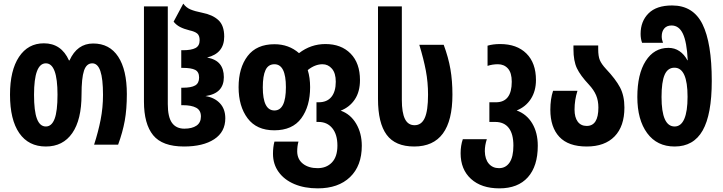

<svg xmlns="http://www.w3.org/2000/svg" viewBox="-20 -795 3970 1055"><path d="M35 -275Q35 -408 84.5 -482.5Q134 -557 221 -557Q317 -557 359 -463H362Q404 -556 492 -556Q582 -556 629.5 -483.5Q677 -411 677 -278Q677 -195 665.5 -131.5Q654 -68 629 0H497Q520 -71 533 -137.5Q546 -204 546 -274Q546 -362 531.5 -404.5Q517 -447 487 -447Q455 -447 441.5 -406.5Q428 -366 428 -275Q428 -137 377 -63.5Q326 10 232 10Q137 10 86 -63.5Q35 -137 35 -275ZM296 -275Q296 -447 232 -447Q167 -447 167 -274Q167 -185 183 -142.5Q199 -100 232 -100Q264 -100 280 -142Q296 -184 296 -275Z M771 -237V-760H902V-223Q902 -152 925 -120Q948 -88 993 -88Q1035 -88 1059.5 -104.5Q1084 -121 1084 -155Q1084 -189 1058 -203Q1032 -217 985 -217H976V-313H985Q1031 -313 1052.5 -325.5Q1074 -338 1074 -369Q1074 -400 1052.5 -411Q1031 -422 985 -422H976V-519H985Q1031 -519 1054 -531Q1077 -543 1077 -574Q1077 -600 1063.5 -611Q1050 -622 1022 -628Q990 -636 969 -647Q948 -658 934 -676L987 -775Q1003 -753 1027 -743Q1051 -733 1091 -725Q1148 -714 1180 -684.5Q1212 -655 1212 -594Q1212 -502 1118 -479Q1166 -470 1188 -443Q1210 -416 1210 -371Q1210 -327 1185.5 -301Q1161 -275 1109 -267Q1159 -259 1188.5 -227.5Q1218 -196 1218 -145Q1218 -70 1157 -30Q1096 10 991 10Q872 10 821.5 -52Q771 -114 771 -237Z M1480 50Q1480 13 1488 -17H1620Q1613 8 1613 38Q1614 81 1645 105Q1676 129 1725 129Q1774 129 1804 97.5Q1834 66 1834 5Q1834 -56 1806 -90.5Q1778 -125 1730 -125H1719V-233H1731Q1777 -233 1801 -262.5Q1825 -292 1825 -346Q1825 -393 1804 -417.5Q1783 -442 1752 -442Q1711 -442 1671 -410Q1684 -368 1684 -316Q1684 -211 1635.5 -145Q1587 -79 1487 -79Q1390 -79 1340.5 -145Q1291 -211 1291 -316Q1291 -422 1340.5 -487Q1390 -552 1488 -552Q1567 -552 1623 -503Q1688 -553 1768 -553Q1855 -553 1906.5 -500.5Q1958 -448 1958 -355Q1958 -291 1929.5 -248.5Q1901 -206 1852 -187Q1906 -168 1937 -115.5Q1968 -63 1968 6Q1968 116 1903.5 178Q1839 240 1726 240Q1653 240 1597.5 216.5Q1542 193 1511 150Q1480 107 1480 50ZM1551 -316Q1551 -442 1488 -442Q1454 -442 1439 -410Q1424 -378 1424 -315Q1424 -188 1488 -188Q1551 -188 1551 -316Z M2057 -251V-760H2188V-246Q2188 -176 2205 -141.5Q2222 -107 2258 -107Q2296 -107 2314 -147Q2332 -187 2332 -275Q2332 -343 2320 -406.5Q2308 -470 2284 -549H2418Q2444 -479 2455 -415Q2466 -351 2466 -275Q2466 10 2256 10Q2152 10 2104.5 -54.5Q2057 -119 2057 -251Z M2511 47Q2511 5 2523 -30H2655Q2644 3 2644 36Q2645 80 2666 104.5Q2687 129 2722 129Q2759 129 2780 98Q2801 67 2801 5Q2801 -59 2775.5 -92Q2750 -125 2701 -125H2669V-233H2705Q2792 -233 2792 -346Q2792 -395 2771 -418.5Q2750 -442 2716 -442Q2686 -442 2659 -433V-544Q2689 -553 2728 -553Q2820 -553 2872.5 -501Q2925 -449 2925 -355Q2925 -295 2897 -251.5Q2869 -208 2819 -188Q2874 -168 2904.5 -117Q2935 -66 2935 6Q2935 118 2880.5 179Q2826 240 2724 240Q2625 240 2568 188Q2511 136 2511 47Z M3004 -192Q3004 -251 3019 -296H3153Q3137 -246 3137 -193Q3137 -150 3154.5 -126.5Q3172 -103 3204 -103Q3268 -103 3268 -204Q3268 -242 3255.5 -271.5Q3243 -301 3216 -330Q3169 -380 3150 -420Q3131 -460 3131 -525V-545H3267V-525Q3267 -486 3276 -464.5Q3285 -443 3310 -416Q3363 -360 3387 -314.5Q3411 -269 3411 -204Q3411 -101 3357 -45.5Q3303 10 3204 10Q3103 10 3053.5 -43Q3004 -96 3004 -192Z M3482 -262Q3482 -388 3528 -460Q3574 -532 3653 -532Q3687 -532 3713.5 -514Q3740 -496 3757 -464H3759Q3754 -564 3732.5 -609.5Q3711 -655 3670 -655Q3644 -655 3630 -638.5Q3616 -622 3616 -595Q3616 -578 3623 -560H3508Q3500 -582 3500 -609Q3500 -678 3543.5 -721.5Q3587 -765 3673 -765Q3789 -765 3840 -662Q3891 -559 3891 -350Q3891 -166 3841 -78Q3791 10 3687 10Q3590 10 3536 -63.5Q3482 -137 3482 -262ZM3758 -263Q3758 -423 3686 -423Q3649 -423 3632 -384Q3615 -345 3615 -262Q3615 -100 3687 -100Q3722 -100 3740 -141.5Q3758 -183 3758 -263Z"/></svg>

Font: Noto Sans Georgian Bold Cond
Style: Regular
Weight: 700
Width: 3
Designer: Monotype Design team
Foundry: Monotype Imaging Inc.
Version: Version 1.000